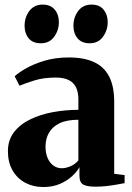

<svg xmlns="http://www.w3.org/2000/svg" viewBox="-20 -780 559 812"><path d="M163.5 11Q120.5 11 86.5 -7.2Q52.5 -25.5 33 -59.5Q13.5 -93.5 13.5 -140.5Q13.5 -187.5 39.2 -221Q65 -254.5 108 -275.2Q151 -296 204 -305.8Q257 -315.5 311.5 -315.5V-360.5Q311.5 -389 302 -409.5Q292.5 -430 271.5 -441Q250.5 -452 216 -452Q164 -452 124.5 -439.5Q85 -427 62.5 -417.5L42 -457.5Q57.5 -472 89.5 -490.5Q121.5 -509 167.8 -523Q214 -537 271.5 -537Q335.5 -537 378 -517.2Q420.5 -497.5 441.8 -456Q463 -414.5 463 -349V-45L507 -39.5V-5.5Q496 -3.5 475.8 0.2Q455.5 4 431.2 6.8Q407 9.5 384 9.5Q349.5 9.5 332.8 1Q316 -7.5 316 -37.5V-73Q306 -54.5 285 -35Q264 -15.5 233.2 -2.2Q202.5 11 163.5 11ZM241 -68.5Q258.5 -68.5 278.8 -77.2Q299 -86 311.5 -102V-273.5Q262 -273.5 231.5 -258.5Q201 -243.5 186.8 -218Q172.5 -192.5 172.5 -160.5Q172.5 -132.5 181.2 -112Q190 -91.5 205.5 -80Q221 -68.5 241 -68.5ZM152 -597Q118.5 -597 101.2 -618Q84 -639 84 -670.5Q84 -707 104.2 -733.8Q124.5 -760.5 160 -760.5H161Q194 -760.5 211.5 -739.2Q229 -718 229 -686.5Q229 -652 209 -624.5Q189 -597 153 -597ZM358.5 -597Q325.5 -597 308 -618Q290.5 -639 290.5 -670.5Q290.5 -707 310.8 -733.8Q331 -760.5 367 -760.5H367.5Q401 -760.5 418.2 -739.2Q435.5 -718 435.5 -686.5Q435.5 -652 415.5 -624.5Q395.5 -597 359.5 -597Z"/></svg>

Font: Merriweather 96pt ExtraBold
Style: Regular
Weight: 800
Version: Version 2.100